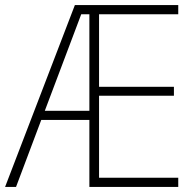

<svg xmlns="http://www.w3.org/2000/svg" viewBox="-21 -734 752 754"><path d="M679 0V-36H368V-358H662V-393H368V-678H679V-714H273L-1 0H42L141 -263H330V0ZM155 -299 298 -678H330V-299Z"/></svg>

Font: Noto Sans Lao UI SemCond ExtLt
Style: Regular
Weight: 200
Width: 4
Designer: Monotype Design Team
Foundry: Monotype Imaging Inc.
Version: Version 2.000